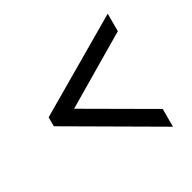

<svg xmlns="http://www.w3.org/2000/svg" viewBox="-122 -737 758 759"><g transform="rotate(-30 257.0 -358.0)"><path d="M460 -100V-181L157 -357L460 -536V-616L53 -378V-337Z"/></g></svg>

Font: Noto Serif Armenian SemiCondensed
Style: Bold
Weight: 700
Width: 4
Designer: Monotype Design Team
Foundry: Monotype Imaging Inc.
Version: Version 2.008